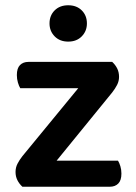

<svg xmlns="http://www.w3.org/2000/svg" viewBox="-20 -709 515 729"><path d="M65 0Q53 -11 46 -25Q39 -39 39 -56Q39 -73 46.5 -87.5Q54 -102 65 -116L277 -374H57Q52 -382 48 -395.5Q44 -409 44 -424Q44 -450 56 -462Q68 -474 88 -474H406Q418 -463 425 -449Q432 -435 432 -417Q432 -401 424.5 -386.5Q417 -372 406 -358L195 -99H428Q433 -91 437 -78Q441 -65 441 -50Q441 -24 429 -12Q417 0 397 0ZM310 -620Q310 -591 290.5 -571Q271 -551 239 -551Q207 -551 187.5 -571Q168 -591 168 -620Q168 -650 187.5 -669.5Q207 -689 239 -689Q271 -689 290.5 -669.5Q310 -650 310 -620Z"/></svg>

Font: Baloo 2 SemiBold
Style: Regular
Weight: 600
Designer: Sarang Kulkarni and Ek Type
Foundry: Ek Type
Version: Version 1.640;hotconv 1.0.111;makeotfexe 2.5.65597; ttfautoh